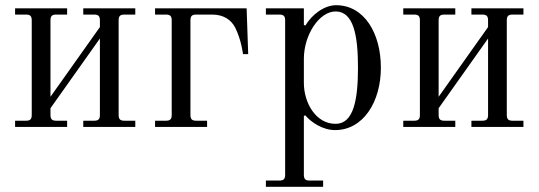

<svg xmlns="http://www.w3.org/2000/svg" viewBox="-20 -488 2070 738"><path d="M38 0H238V-24H196C180 -24 174 -30 174 -46V-72L364 -340V-46C364 -30 358 -24 342 -24H300V0H500V-24H458C442 -24 436 -30 436 -46V-410C436 -426 442 -432 458 -432H500V-456H300V-432H342C358 -432 364 -426 364 -410V-384L174 -116V-410C174 -426 180 -432 196 -432H238V-456H38V-432H80C96 -432 102 -426 102 -410V-46C102 -30 96 -24 80 -24H38Z M576 0H776V-24H734C718 -24 712 -30 712 -46V-410C712 -426 718 -432 734 -432H796C840 -432 869 -411 884 -382C908 -334 914 -280 914 -280H934L928 -456H576V-432H618C634 -432 640 -426 640 -410V-46C640 -30 634 -24 618 -24H576Z M1148 -169V-262C1148 -354 1207 -444 1270 -444C1339 -444 1356 -352 1356 -228C1356 -104 1339 -12 1270 -12C1193 -12 1148 -94 1148 -169ZM1002 206V230H1222V206H1170C1154 206 1148 200 1148 184V-42L1153 -45C1176 -18 1220 12 1268 12C1376 12 1444 -96 1444 -228C1444 -360 1380 -468 1272 -468C1226 -468 1179 -432 1154 -390L1148 -392V-456H1002V-432H1054C1070 -432 1076 -426 1076 -410V184C1076 200 1070 206 1054 206Z M1530 0H1730V-24H1688C1672 -24 1666 -30 1666 -46V-72L1856 -340V-46C1856 -30 1850 -24 1834 -24H1792V0H1992V-24H1950C1934 -24 1928 -30 1928 -46V-410C1928 -426 1934 -432 1950 -432H1992V-456H1792V-432H1834C1850 -432 1856 -426 1856 -410V-384L1666 -116V-410C1666 -426 1672 -432 1688 -432H1730V-456H1530V-432H1572C1588 -432 1594 -426 1594 -410V-46C1594 -30 1588 -24 1572 -24H1530Z"/></svg>

Font: Old Standard
Style: Regular
Weight: 400
Designer: Alexey Kryukov <alexios@thessalonica.org.ru>
Version: Version 2.0